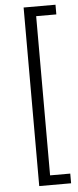

<svg xmlns="http://www.w3.org/2000/svg" viewBox="-60 -737 387 948"><g transform="rotate(-5 134.0 -262.5)"><path d="M95 180V-705H253V-657H153V132H253V180Z"/></g></svg>

Font: Nunito Sans 10pt Condensed Light
Style: Regular
Weight: 300
Width: 3
Designer: Vernon Adams
Foundry: Vernon Adams
Version: Version 3.101;gftools[0.9.27]